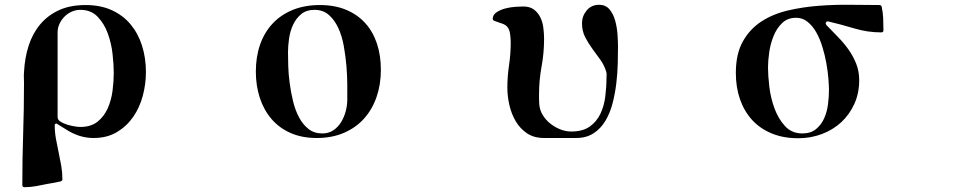

<svg xmlns="http://www.w3.org/2000/svg" viewBox="-20 -568 4040 800"><path d="M370 7Q325 7 283 -13Q278 -15 267 -21.5Q256 -28 245 -35Q232 -43 216 -53Q208 -53 208 -47Q208 -18 213 10Q218 38 224 65.5Q230 93 235 121.5Q240 150 240 178Q240 183 238.5 184.5Q237 186 232 188Q219 191 205.5 193.5Q192 196 179 198Q155 203 130.5 207.5Q106 212 82 212Q73 212 73 202Q73 95 76.5 -10.5Q80 -116 80 -223Q80 -234 79.5 -245Q79 -256 80 -267Q83 -327 99.5 -378Q116 -429 147.5 -466.5Q179 -504 225.5 -525.5Q272 -547 337 -547Q399 -547 446 -525.5Q493 -504 524.5 -466Q556 -428 572 -377Q588 -326 588 -268Q588 -218 575 -169Q562 -120 535 -81Q508 -42 467 -17.5Q426 7 370 7ZM220 -80Q220 -69 231.5 -61.5Q243 -54 259 -49Q275 -44 290.5 -41.5Q306 -39 314 -39Q359 -39 386.5 -61Q414 -83 429 -117Q444 -151 449 -190.5Q454 -230 454 -265Q454 -298 449 -343Q444 -388 429 -429Q414 -470 386.5 -498.5Q359 -527 315 -527Q296 -527 279 -519.5Q262 -512 249 -499Q236 -486 228 -469Q220 -452 220 -433Z M1046 -270Q1046 -332 1064 -383Q1082 -434 1116.5 -470.5Q1151 -507 1200.5 -527Q1250 -547 1313 -547Q1375 -547 1422.5 -527Q1470 -507 1502 -471.5Q1534 -436 1550.5 -386.5Q1567 -337 1567 -277Q1567 -216 1549 -164Q1531 -112 1497 -74Q1463 -36 1413 -14.5Q1363 7 1300 7Q1238 7 1190.5 -14Q1143 -35 1111 -72.5Q1079 -110 1062.5 -160.5Q1046 -211 1046 -270ZM1180 -351Q1180 -328 1181 -293.5Q1182 -259 1187 -221.5Q1192 -184 1201 -146.5Q1210 -109 1226 -79Q1242 -49 1265.5 -30.5Q1289 -12 1323 -12Q1350 -12 1369.5 -25.5Q1389 -39 1401.5 -59.5Q1414 -80 1420.5 -104.5Q1427 -129 1427 -152Q1427 -176 1427 -213.5Q1427 -251 1423.5 -292.5Q1420 -334 1412.5 -376Q1405 -418 1389.5 -451.5Q1374 -485 1350 -506Q1326 -527 1290 -527Q1257 -527 1235.5 -509.5Q1214 -492 1201.5 -465.5Q1189 -439 1184.5 -408Q1180 -377 1180 -351Z M2247 7Q2205 7 2176 -12.5Q2147 -32 2129 -62.5Q2111 -93 2102.5 -130Q2094 -167 2094 -202Q2094 -250 2101 -296.5Q2108 -343 2108 -391Q2108 -405 2105.5 -425.5Q2103 -446 2093 -457Q2087 -464 2077 -468Q2067 -472 2057 -475Q2047 -478 2040 -481Q2033 -484 2033 -489Q2033 -506 2048.5 -516.5Q2064 -527 2084.5 -532.5Q2105 -538 2126.5 -539.5Q2148 -541 2160 -541Q2188 -541 2205 -528Q2222 -515 2231.5 -495.5Q2241 -476 2244 -452Q2247 -428 2247 -406Q2247 -347 2236.5 -290.5Q2226 -234 2226 -175Q2226 -164 2226 -154Q2226 -144 2227 -133Q2229 -109 2241.5 -88.5Q2254 -68 2273 -53Q2292 -38 2314.5 -29Q2337 -20 2360 -20Q2408 -20 2437 -40.5Q2466 -61 2481.5 -93.5Q2497 -126 2502 -165.5Q2507 -205 2507 -243Q2507 -251 2507.5 -256Q2508 -261 2506 -269Q2498 -296 2481.5 -319Q2465 -342 2448 -365Q2431 -388 2418 -413.5Q2405 -439 2405 -471Q2405 -501 2424.5 -524.5Q2444 -548 2476 -548Q2504 -548 2520 -528.5Q2536 -509 2543.5 -481Q2551 -453 2553 -423.5Q2555 -394 2555 -374Q2555 -343 2554 -303Q2553 -263 2548 -221Q2543 -179 2532.5 -138Q2522 -97 2502.5 -64.5Q2483 -32 2453 -12.5Q2423 7 2380 7Z M3424 -478 3420 -471 3423 -464Q3447 -439 3471.5 -414Q3496 -389 3515.5 -361.5Q3535 -334 3547.5 -302.5Q3560 -271 3560 -234Q3560 -180 3540 -135.5Q3520 -91 3485.5 -59Q3451 -27 3404.5 -9.5Q3358 8 3306 8Q3244 8 3195.5 -12Q3147 -32 3114 -68Q3081 -104 3063.5 -154Q3046 -204 3046 -264Q3046 -343 3075 -395Q3104 -447 3152.5 -478.5Q3201 -510 3263.5 -524.5Q3326 -539 3392.5 -544Q3459 -549 3524.5 -548Q3590 -547 3645 -547Q3652 -547 3654 -539Q3659 -515 3660 -490.5Q3661 -466 3661 -442Q3661 -433 3652 -433Q3595 -433 3540 -449.5Q3485 -466 3430 -479ZM3180 -287Q3180 -254 3185.5 -207Q3191 -160 3207 -116.5Q3223 -73 3251 -42.5Q3279 -12 3323 -12Q3358 -12 3380 -30Q3402 -48 3414 -75Q3426 -102 3430 -133.5Q3434 -165 3434 -192Q3434 -212 3431.5 -242Q3429 -272 3423 -305.5Q3417 -339 3406.5 -373Q3396 -407 3381 -433.5Q3366 -460 3345 -477Q3324 -494 3297 -494Q3262 -494 3239 -472Q3216 -450 3203 -417.5Q3190 -385 3185 -349.5Q3180 -314 3180 -287Z"/></svg>

Font: SoukouMincho
Style: Regular
Weight: 400
Designer: Dr. Ken Lunde (project architect, glyph set definition & overall production); Masataka HATTORI  (production & ideograph 
Foundry: Adobe Systems Incorporated
Version: Version 1.00